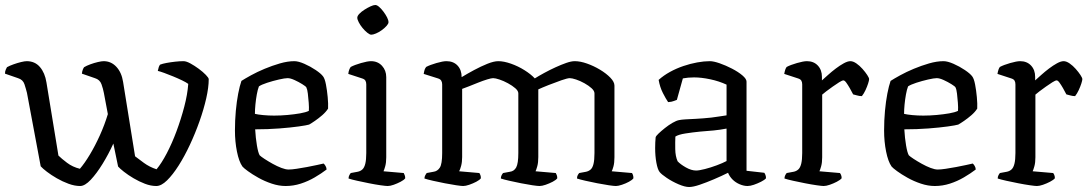

<svg xmlns="http://www.w3.org/2000/svg" viewBox="-22 -745 4358 769"><path d="M299 0Q277 0 252.5 -9Q228 -18 205.5 -31Q183 -44 166 -57Q149 -70 141 -79L86 -373Q82 -389 76 -407.5Q70 -426 50 -432L-2 -450Q-2 -460 1.5 -467Q5 -474 6 -476Q17 -482 32.5 -487.5Q48 -493 62.5 -496.5Q77 -500 85 -500Q118 -500 138 -476.5Q158 -453 164 -415L212 -122Q224 -110 246.5 -93Q269 -76 298 -69Q317 -91 338 -126Q359 -161 378 -203Q397 -245 410 -288L394 -373Q391 -389 384.5 -407.5Q378 -426 358 -432L306 -450Q307 -460 310 -467Q313 -474 315 -476Q325 -482 340 -487.5Q355 -493 370 -496.5Q385 -500 393 -500Q423 -500 444 -477.5Q465 -455 471 -417L519 -119Q532 -109 554.5 -92.5Q577 -76 605 -67Q625 -91 646 -131Q667 -171 685 -219.5Q703 -268 716 -317.5Q729 -367 732 -409Q724 -415 707.5 -423Q691 -431 671.5 -439Q652 -447 635.5 -453Q619 -459 610 -461Q612 -471 614 -476.5Q616 -482 619 -486Q629 -490 645.5 -493Q662 -496 680 -498Q698 -500 713 -500Q724 -500 740.5 -491Q757 -482 774 -469.5Q791 -457 802.5 -445Q814 -433 814 -428Q814 -395 804 -351Q794 -307 777 -259Q760 -211 738.5 -165Q717 -119 693.5 -82Q670 -45 647 -22.5Q624 0 604 0Q582 0 558.5 -9Q535 -18 513 -31Q491 -44 474.5 -57Q458 -70 451 -78L432 -170Q413 -128 389 -89Q365 -50 341.5 -25Q318 0 299 0Z M1122 0Q1095 0 1066.5 -9.5Q1038 -19 1013 -33Q988 -47 971 -59.5Q954 -72 949 -78Q935 -98 927 -138Q919 -178 919 -222Q919 -263 922.5 -301Q926 -339 932 -370Q938 -401 945 -421Q959 -430 983.5 -443.5Q1008 -457 1038 -469.5Q1068 -482 1099 -491Q1130 -500 1157 -500Q1173 -500 1197 -489.5Q1221 -479 1242.5 -464.5Q1264 -450 1272 -439Q1279 -430 1283.5 -406.5Q1288 -383 1290.5 -356Q1293 -329 1292 -310Q1283 -296 1268.5 -283.5Q1254 -271 1239.5 -261Q1225 -251 1216 -246Q1206 -243 1174 -238.5Q1142 -234 1096.5 -230.5Q1051 -227 1000 -227Q1002 -192 1007 -162.5Q1012 -133 1018 -123Q1023 -118 1037.5 -108.5Q1052 -99 1070 -89Q1088 -79 1105 -72.5Q1122 -66 1134 -66Q1146 -66 1166 -69Q1186 -72 1207.5 -76Q1229 -80 1247 -84Q1265 -88 1274 -90Q1278 -87 1282 -80Q1286 -73 1286 -66Q1265 -50 1238.5 -34.5Q1212 -19 1182.5 -9.5Q1153 0 1122 0ZM1076 -282Q1102 -282 1129.5 -284.5Q1157 -287 1180 -291Q1203 -295 1215 -301Q1216 -314 1214.5 -333.5Q1213 -353 1211 -370Q1209 -387 1205 -395Q1203 -399 1188.5 -408Q1174 -417 1157.5 -424.5Q1141 -432 1130 -432Q1119 -432 1095 -426.5Q1071 -421 1048 -413.5Q1025 -406 1015 -399Q1010 -386 1006.5 -366.5Q1003 -347 1001 -326.5Q999 -306 999 -289Q1011 -286 1032.5 -284Q1054 -282 1076 -282Z M1531 0Q1523 0 1502 -3Q1481 -6 1456 -11Q1431 -16 1408.5 -21Q1386 -26 1374 -30Q1374 -37 1377 -43Q1380 -49 1383 -52L1410 -57Q1421 -59 1429 -66Q1437 -73 1441 -89Q1445 -105 1445 -132V-407Q1445 -416 1441.5 -422Q1438 -428 1428 -431L1373 -449Q1374 -459 1377 -466.5Q1380 -474 1383 -477Q1398 -485 1424 -492.5Q1450 -500 1464 -500Q1491 -500 1508 -481.5Q1525 -463 1525 -436V-115Q1525 -94 1521 -79.5Q1517 -65 1514 -59L1595 -52Q1597 -48 1599 -43Q1601 -38 1601 -31Q1596 -24 1582.5 -17Q1569 -10 1555 -5Q1541 0 1531 0ZM1465 -606Q1459 -606 1449 -614Q1439 -622 1430 -633Q1421 -644 1415 -655.5Q1409 -667 1409 -674Q1409 -681 1417 -689.5Q1425 -698 1437.5 -706Q1450 -714 1462 -719.5Q1474 -725 1481 -725Q1488 -725 1497 -717Q1506 -709 1514.5 -697.5Q1523 -686 1528.5 -675Q1534 -664 1534 -656Q1534 -650 1526.5 -641.5Q1519 -633 1507.5 -624.5Q1496 -616 1484 -611Q1472 -606 1465 -606Z M1833 0Q1826 0 1805.5 -3Q1785 -6 1759.5 -11Q1734 -16 1712 -21Q1690 -26 1678 -30Q1678 -37 1681.5 -43.5Q1685 -50 1687 -52L1714 -57Q1730 -59 1739.5 -73.5Q1749 -88 1749 -132V-407Q1749 -415 1745.5 -421.5Q1742 -428 1732 -431L1675 -449Q1677 -461 1679 -466.5Q1681 -472 1685 -477Q1700 -485 1726 -492.5Q1752 -500 1766 -500Q1794 -500 1810.5 -482.5Q1827 -465 1827 -436Q1850 -450 1877 -464.5Q1904 -479 1930 -489.5Q1956 -500 1974 -500Q1996 -500 2024.5 -490Q2053 -480 2078.5 -464Q2104 -448 2120 -431Q2136 -441 2158 -453Q2180 -465 2203 -475.5Q2226 -486 2246 -493Q2266 -500 2280 -500Q2302 -500 2329 -490.5Q2356 -481 2381 -466Q2406 -451 2422.5 -434Q2439 -417 2439 -402V-115Q2439 -93 2435 -78.5Q2431 -64 2428 -59L2509 -52Q2511 -50 2513 -44.5Q2515 -39 2515 -31Q2510 -24 2497 -17Q2484 -10 2469 -5Q2454 0 2445 0Q2437 0 2416.5 -3Q2396 -6 2370.5 -11Q2345 -16 2323 -21Q2301 -26 2289 -30Q2289 -38 2292 -43.5Q2295 -49 2298 -52L2325 -57Q2335 -59 2343 -65.5Q2351 -72 2355 -88Q2359 -104 2359 -132V-371Q2359 -381 2347.5 -391.5Q2336 -402 2319 -411.5Q2302 -421 2285.5 -426.5Q2269 -432 2260 -432Q2251 -432 2226.5 -423.5Q2202 -415 2175.5 -404.5Q2149 -394 2134 -387V-116Q2134 -94 2130 -79.5Q2126 -65 2123 -59L2204 -52Q2206 -49 2208 -43.5Q2210 -38 2210 -31Q2205 -24 2191.5 -17Q2178 -10 2163.5 -5Q2149 0 2139 0Q2131 0 2110.5 -3Q2090 -6 2065 -11Q2040 -16 2018 -21Q1996 -26 1984 -30Q1984 -37 1987 -43Q1990 -49 1993 -52L2020 -57Q2037 -59 2045.5 -74.5Q2054 -90 2054 -132V-371Q2054 -381 2042 -391.5Q2030 -402 2012.5 -411.5Q1995 -421 1978.5 -426.5Q1962 -432 1953 -432Q1946 -432 1929.5 -427Q1913 -422 1893 -414Q1873 -406 1855.5 -399Q1838 -392 1829 -389V-116Q1829 -96 1825 -81Q1821 -66 1817 -59L1898 -52Q1900 -49 1902 -44Q1904 -39 1904 -31Q1899 -24 1885.5 -17Q1872 -10 1857.5 -5Q1843 0 1833 0Z M2738 4Q2721 4 2695.5 -7Q2670 -18 2648.5 -32.5Q2627 -47 2620 -56Q2612 -66 2607 -93Q2602 -120 2602 -152Q2602 -164 2602.5 -174.5Q2603 -185 2604 -195Q2605 -200 2615.5 -210Q2626 -220 2641 -232Q2656 -244 2671.5 -253Q2687 -262 2698 -264Q2707 -266 2724.5 -267Q2742 -268 2764 -269Q2778 -270 2794 -271Q2810 -272 2826.5 -274Q2843 -276 2858.5 -278.5Q2874 -281 2888 -283V-406Q2858 -420 2822.5 -427.5Q2787 -435 2758 -435Q2746 -435 2734.5 -434Q2723 -433 2713 -431L2689 -345Q2685 -344 2677 -340.5Q2669 -337 2654 -336Q2645 -349 2633 -372.5Q2621 -396 2616 -425Q2636 -443 2661.5 -457Q2687 -471 2715 -480.5Q2743 -490 2770.5 -495Q2798 -500 2821 -500Q2836 -500 2860.5 -491.5Q2885 -483 2910 -470Q2935 -457 2951.5 -443Q2968 -429 2968 -418V-61L3039 -53Q3041 -51 3043.5 -45Q3046 -39 3046 -31Q3040 -24 3026 -17Q3012 -10 2997.5 -5Q2983 0 2972 0Q2957 0 2940.5 -7Q2924 -14 2912 -26Q2900 -38 2894 -53Q2868 -40 2837.5 -27Q2807 -14 2780.5 -5Q2754 4 2738 4ZM2766 -62Q2778 -62 2801.5 -68Q2825 -74 2849 -83Q2873 -92 2888 -100V-230Q2862 -225 2836.5 -222.5Q2811 -220 2783 -218Q2752 -215 2723.5 -210.5Q2695 -206 2683 -198Q2682 -176 2682.5 -147.5Q2683 -119 2692 -99Q2703 -87 2725 -74.5Q2747 -62 2766 -62Z M3277 0Q3270 0 3249 -3Q3228 -6 3202.5 -11Q3177 -16 3154.5 -21Q3132 -26 3120 -30Q3120 -37 3123 -43Q3126 -49 3129 -52L3156 -57Q3167 -59 3175 -66Q3183 -73 3187 -89Q3191 -105 3191 -132V-407Q3191 -416 3187.5 -422Q3184 -428 3174 -431L3119 -449Q3121 -460 3123.5 -467Q3126 -474 3129 -477Q3144 -485 3170 -492.5Q3196 -500 3210 -500Q3237 -500 3253.5 -482.5Q3270 -465 3270 -437V-423Q3279 -431 3294 -444.5Q3309 -458 3325.5 -470.5Q3342 -483 3357.5 -491.5Q3373 -500 3384 -500Q3395 -500 3408 -491Q3421 -482 3432.5 -469Q3444 -456 3451.5 -444.5Q3459 -433 3459 -428Q3459 -423 3455 -410.5Q3451 -398 3444.5 -384Q3438 -370 3430 -360Q3420 -360 3410 -363Q3400 -366 3395 -367Q3389 -379 3381.5 -392Q3374 -405 3367.5 -414Q3361 -423 3356 -423Q3351 -423 3339 -415.5Q3327 -408 3313 -398Q3299 -388 3287 -379Q3275 -370 3271 -366V-115Q3271 -94 3267 -79.5Q3263 -65 3260 -59L3342 -52Q3344 -50 3346.5 -44.5Q3349 -39 3349 -31Q3343 -24 3329.5 -17Q3316 -10 3301.5 -5Q3287 0 3277 0Z M3722 0Q3695 0 3666.5 -9.5Q3638 -19 3613 -33Q3588 -47 3571 -59.5Q3554 -72 3549 -78Q3535 -98 3527 -138Q3519 -178 3519 -222Q3519 -263 3522.5 -301Q3526 -339 3532 -370Q3538 -401 3545 -421Q3559 -430 3583.5 -443.5Q3608 -457 3638 -469.5Q3668 -482 3699 -491Q3730 -500 3757 -500Q3773 -500 3797 -489.5Q3821 -479 3842.5 -464.5Q3864 -450 3872 -439Q3879 -430 3883.5 -406.5Q3888 -383 3890.5 -356Q3893 -329 3892 -310Q3883 -296 3868.5 -283.5Q3854 -271 3839.5 -261Q3825 -251 3816 -246Q3806 -243 3774 -238.5Q3742 -234 3696.5 -230.5Q3651 -227 3600 -227Q3602 -192 3607 -162.5Q3612 -133 3618 -123Q3623 -118 3637.5 -108.5Q3652 -99 3670 -89Q3688 -79 3705 -72.5Q3722 -66 3734 -66Q3746 -66 3766 -69Q3786 -72 3807.5 -76Q3829 -80 3847 -84Q3865 -88 3874 -90Q3878 -87 3882 -80Q3886 -73 3886 -66Q3865 -50 3838.5 -34.5Q3812 -19 3782.5 -9.5Q3753 0 3722 0ZM3676 -282Q3702 -282 3729.5 -284.5Q3757 -287 3780 -291Q3803 -295 3815 -301Q3816 -314 3814.5 -333.5Q3813 -353 3811 -370Q3809 -387 3805 -395Q3803 -399 3788.5 -408Q3774 -417 3757.5 -424.5Q3741 -432 3730 -432Q3719 -432 3695 -426.5Q3671 -421 3648 -413.5Q3625 -406 3615 -399Q3610 -386 3606.5 -366.5Q3603 -347 3601 -326.5Q3599 -306 3599 -289Q3611 -286 3632.5 -284Q3654 -282 3676 -282Z M4131 0Q4124 0 4103 -3Q4082 -6 4056.5 -11Q4031 -16 4008.5 -21Q3986 -26 3974 -30Q3974 -37 3977 -43Q3980 -49 3983 -52L4010 -57Q4021 -59 4029 -66Q4037 -73 4041 -89Q4045 -105 4045 -132V-407Q4045 -416 4041.5 -422Q4038 -428 4028 -431L3973 -449Q3975 -460 3977.5 -467Q3980 -474 3983 -477Q3998 -485 4024 -492.5Q4050 -500 4064 -500Q4091 -500 4107.5 -482.5Q4124 -465 4124 -437V-423Q4133 -431 4148 -444.5Q4163 -458 4179.5 -470.5Q4196 -483 4211.5 -491.5Q4227 -500 4238 -500Q4249 -500 4262 -491Q4275 -482 4286.5 -469Q4298 -456 4305.5 -444.5Q4313 -433 4313 -428Q4313 -423 4309 -410.5Q4305 -398 4298.5 -384Q4292 -370 4284 -360Q4274 -360 4264 -363Q4254 -366 4249 -367Q4243 -379 4235.5 -392Q4228 -405 4221.5 -414Q4215 -423 4210 -423Q4205 -423 4193 -415.5Q4181 -408 4167 -398Q4153 -388 4141 -379Q4129 -370 4125 -366V-115Q4125 -94 4121 -79.5Q4117 -65 4114 -59L4196 -52Q4198 -50 4200.5 -44.5Q4203 -39 4203 -31Q4197 -24 4183.5 -17Q4170 -10 4155.5 -5Q4141 0 4131 0Z"/></svg>

Font: Texturina 12pt Light
Style: Regular
Weight: 300
Designer: Guillermo Torres Carreño
Foundry: Omnibus-Type
Version: Version 1.002